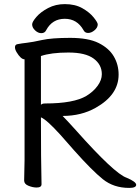

<svg xmlns="http://www.w3.org/2000/svg" viewBox="-20 -900 686 939"><path d="M182.1 -737.8Q166 -737.8 151.6 -751.5Q137.2 -765.1 137.2 -780.8Q137.2 -793 158.2 -817.4Q179.2 -841.8 215.6 -860.8Q252 -879.9 296.9 -879.9Q347.2 -879.9 382.6 -859.9Q418 -839.8 438 -814.9Q458 -790 458 -780.8Q458 -765.1 442.4 -752Q426.8 -738.8 410.9 -738.8Q395 -738.8 388.2 -752.9Q356.9 -808.1 296.9 -808.1Q235.8 -808.1 206.1 -752.9Q199.2 -737.8 182.1 -737.8ZM180.2 -387.2Q185.1 -394 201.2 -394Q340.8 -394 402.8 -431.2Q437 -452.1 457.5 -480.5Q478 -508.8 478 -537.1Q478 -584 438 -613.5Q397.9 -643.1 314.9 -643.1Q230 -643.1 180.2 -626ZM611.8 19Q536.1 19 483.2 -23.4Q430.2 -65.9 342.8 -164.1L274.9 -241.2Q208 -314.9 180.2 -326.2Q180.2 -115.2 183.1 1Q183.1 17.1 159.2 17.1Q140.1 17.1 119.1 8.5Q98.1 0 98.1 -17.1L100.1 -116.2V-609.9Q82 -609.9 61 -645Q53.2 -658.2 53.2 -668.9Q53.2 -682.1 65.9 -684.1Q85.9 -688 112.1 -690.9Q138.2 -693.8 185.5 -704.3Q232.9 -714.8 323.2 -714.8Q412.1 -714.8 462.6 -689.5Q513.2 -664.1 536.6 -624Q560.1 -584 560.1 -535.2Q560.1 -436 448.2 -373Q377.9 -333 286.1 -333Q307.1 -312 350.1 -264.2Q540 -50.8 599.1 -30.8Q646 -11.2 646 3.9Q646 19 611.8 19Z"/></svg>

Font: LXGW WenKai Screen
Style: Regular
Weight: 400
Designer: LXGW / Fontworks Inc.
Foundry: LXGW / Fontworks Inc.
Version: Version 1.510;January 18,2025